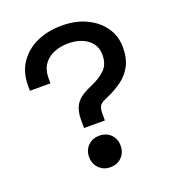

<svg xmlns="http://www.w3.org/2000/svg" viewBox="-133 -817 844 933"><g transform="rotate(-20 289.5 -350.0)"><path d="M223 -209V-251Q223 -299 241.5 -329Q260 -359 305 -380L327 -390Q375 -411 402 -438Q429 -465 429 -513Q429 -548 411 -572Q393 -596 362 -609Q331 -622 291 -622Q251 -622 217.5 -608.5Q184 -595 164 -567Q144 -539 144 -497V-469H38V-497Q38 -565 71.5 -614Q105 -663 162 -688.5Q219 -714 291 -714Q362 -714 417 -688Q472 -662 503.5 -617Q535 -572 535 -513Q535 -455 513.5 -416.5Q492 -378 458 -354Q424 -330 386 -313L364 -303Q346 -295 338.5 -283Q331 -271 331 -247V-209ZM279 14Q245 14 221.5 -9Q198 -32 198 -68Q198 -104 221.5 -126.5Q245 -149 279 -149Q315 -149 338 -126.5Q361 -104 361 -68Q361 -32 338 -9Q315 14 279 14Z"/></g></svg>

Font: Space Grotesk Light Medium
Style: Regular
Weight: 500
Version: Version 2.000